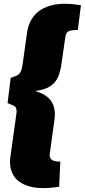

<svg xmlns="http://www.w3.org/2000/svg" viewBox="-20 -794 436 987"><path d="M396 -767 380 -640Q349 -640 333.5 -633.5Q318 -627 315 -598L297 -473Q292 -431 279.5 -400.5Q267 -370 239.5 -351.5Q212 -333 161 -326Q203 -314 226.5 -293Q250 -272 257.5 -243Q265 -214 260 -179L236 -5Q233 15 244.5 26Q256 37 290 37L284 166Q187 181 129 163.5Q71 146 48.5 106Q26 66 33 15L64 -207Q67 -229 62.5 -238.5Q58 -248 47 -252.5Q36 -257 19 -264L35 -394Q55 -400 66.5 -405.5Q78 -411 85 -423Q92 -435 96 -461L119 -626Q126 -678 157 -715Q188 -752 246.5 -767Q305 -782 396 -767Z"/></svg>

Font: Exo 2 Black
Style: Italic
Weight: 900
Italic angle: -8°
Designer: Natanael Gama
Foundry: Natanael Gama
Version: Version 2.010